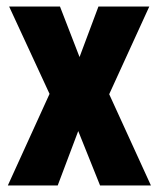

<svg xmlns="http://www.w3.org/2000/svg" viewBox="-20 -569 487 589"><path d="M132 -281 8 -549H164L224 -394L282 -549H438L315 -280L443 0H287L220 -167L157 0H4Z"/></svg>

Font: Noto Sans Telugu ExtraCondensed ExtraBold
Style: Regular
Weight: 800
Width: 2
Designer: Jelle Bosma - Monotype Design Team
Foundry: Monotype Imaging Inc.
Version: Version 2.005; ttfautohint (v1.8.4.7-5d5b)